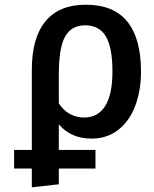

<svg xmlns="http://www.w3.org/2000/svg" viewBox="-20 -576 655 817"><path d="M230.3 -46.7V62.1H386.2V141H230.3V208.2L115.4 221V141H40V62.1H115.4V-279Q115.4 -414.4 173.3 -485.1Q231.3 -555.9 345.1 -555.9Q464.1 -555.9 522.1 -483.6Q580 -411.3 580 -271.8Q580 -191.8 555.9 -126.9Q531.8 -62.1 484.1 -24.1Q436.4 13.8 368.7 13.8Q282.6 13.8 230.3 -46.7ZM230.3 -136.4Q249.2 -106.7 276.9 -91.3Q304.6 -75.9 337.9 -75.9Q396.9 -75.9 427.7 -125.1Q458.5 -174.4 458.5 -271.3Q458.5 -374.4 430.3 -421.3Q402.1 -468.2 343.1 -468.2Q301.5 -468.2 276.7 -445.4Q251.8 -422.6 241 -376.9Q230.3 -331.3 230.3 -260Z"/></svg>

Font: Fira Code Fixed Medium
Style: Regular
Weight: 500
Monospace: yes
Designer: Carrois Corporate, Edenspiekermann AG, Nikita Prokopov
Foundry: Carrois Corporate, Edenspiekermann AG, Nikita Prokopov
Version: Version 5.002